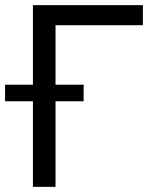

<svg xmlns="http://www.w3.org/2000/svg" viewBox="-50 -727 616 747"><path d="M505.9 -628.9H166V-397.5H275.4V-333H166V0H78.1V-333H-30.3V-397.5H78.1V-707H505.9Z"/></svg>

Font: Pretendard JP
Style: Regular
Weight: 400
Designer: Base glyphs from Inter by Rasmus Andersson; Hangeul glyphs from Noto Sans CJK(Source Han Sans) by Jang Soo-young and Kan
Foundry: Kil Hyung-jin
Version: Version 1.309